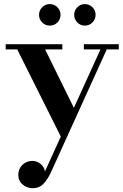

<svg xmlns="http://www.w3.org/2000/svg" viewBox="-20 -682 618 964"><path d="M206.5 -434 362.5 -117 294 21 66.5 -434H8.5V-460H293V-434ZM576.5 -460V-434H516L234 187Q217.5 221 197 242Q176.5 263 143.5 263Q127.5 263 111 255.5Q94.5 248 83.2 233.2Q72 218.5 72 196Q72 175.5 81.5 159.8Q91 144 107 135Q123 126 142.5 126Q158 126 171.2 132.8Q184.5 139.5 194 151.2Q203.5 163 205.5 179L484.5 -434H401V-460ZM406 -553.5Q384 -553.5 368.2 -569.2Q352.5 -585 352.5 -607.5Q352.5 -629.5 368.2 -645.5Q384 -661.5 406 -661.5Q428.5 -661.5 444.2 -645.5Q460 -629.5 460 -607.5Q460 -585 444.2 -569.2Q428.5 -553.5 406 -553.5ZM230 -553.5Q207.5 -553.5 191.8 -569.2Q176 -585 176 -607.5Q176 -629.5 191.8 -645.5Q207.5 -661.5 230 -661.5Q252.5 -661.5 268.2 -645.5Q284 -629.5 284 -607.5Q284 -585 268.2 -569.2Q252.5 -553.5 230 -553.5Z"/></svg>

Font: Bodoni Moda 9pt SemiBold
Style: Regular
Weight: 600
Designer: Owen Earl
Foundry: indestructible type
Version: Version 2.005